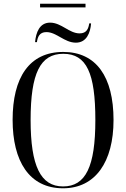

<svg xmlns="http://www.w3.org/2000/svg" viewBox="-20 -1005 681 1035"><path d="M196 -965H441V-985H196ZM169 -778H179C183 -805 192 -832 230 -832C285 -832 327 -775 389 -775C446 -775 467 -827 471 -879H461C457 -852 448 -825 409 -825C353 -825 311 -883 250 -883C193 -883 174 -830 169 -778ZM320 10C494 10 592 -132 592 -358C592 -592 498 -725 321 -725C137 -725 48 -586 48 -359C48 -137 137 10 320 10ZM320 0C199 0 145 -110 145 -358C145 -610 197 -715 321 -715C447 -715 494 -610 494 -358C494 -107 442 0 320 0Z"/></svg>

Font: Noto Serif Display Condensed
Style: Regular
Weight: 400
Width: 3
Designer: Monotype Design Team
Foundry: Monotype Imaging Inc.
Version: Version 2.009